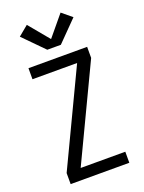

<svg xmlns="http://www.w3.org/2000/svg" viewBox="-178 -1063 857 1144"><g transform="rotate(-20 250.0 -490.5)"><path d="M64 0V-70L347 -665H64V-735H436V-665L153 -70H436V0ZM207 -800 80 -929 143 -981 250 -852 357 -981 420 -929 293 -800Z"/></g></svg>

Font: Zed Sans
Style: Regular
Weight: 400
Designer: Belleve Invis
Foundry: Belleve Invis
Version: Version 1.0.0; ttfautohint (v1.8.4)